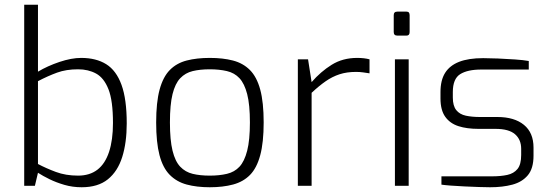

<svg xmlns="http://www.w3.org/2000/svg" viewBox="-20 -783 2321 809"><path d="M324 6Q286 6 251.5 -4Q217 -14 188.5 -28Q160 -42 140 -55L127 0H82V-763H140V-481Q180 -505 230.5 -522Q281 -539 322 -539Q385 -539 427.5 -512.5Q470 -486 492 -425.5Q514 -365 514 -263Q514 -182 495 -121.5Q476 -61 434.5 -27.5Q393 6 324 6ZM309 -43Q358 -43 390.5 -68Q423 -93 439.5 -143Q456 -193 456 -265Q456 -359 437 -407Q418 -455 385 -473Q352 -491 309 -491Q259 -491 220.5 -477Q182 -463 140 -441V-92Q174 -74 215.5 -58.5Q257 -43 309 -43Z M864 6Q809 6 766.5 -5.5Q724 -17 695 -46.5Q666 -76 652 -129.5Q638 -183 638 -267Q638 -352 652.5 -405.5Q667 -459 695.5 -488Q724 -517 766.5 -528Q809 -539 864 -539Q919 -539 961.5 -528Q1004 -517 1033 -488Q1062 -459 1076.5 -405.5Q1091 -352 1091 -267Q1091 -183 1076.5 -129Q1062 -75 1033.5 -46Q1005 -17 962 -5.5Q919 6 864 6ZM864 -43Q904 -43 936 -50.5Q968 -58 989 -80.5Q1010 -103 1021.5 -148Q1033 -193 1033 -267Q1033 -342 1021.5 -386.5Q1010 -431 989 -453.5Q968 -476 936 -483.5Q904 -491 864 -491Q823 -491 792 -483.5Q761 -476 739.5 -453.5Q718 -431 707 -386.5Q696 -342 696 -267Q696 -193 707 -148Q718 -103 739.5 -80.5Q761 -58 792 -50.5Q823 -43 864 -43Z M1235 0V-533H1278L1293 -437Q1331 -481 1377.5 -510Q1424 -539 1485 -539Q1500 -539 1513 -537.5Q1526 -536 1537 -533V-474Q1524 -476 1510 -478Q1496 -480 1480 -480Q1441 -480 1410.5 -470Q1380 -460 1352 -440.5Q1324 -421 1293 -392V0Z M1654 -633Q1639 -633 1639 -648V-719Q1639 -734 1654 -734H1693Q1700 -734 1703 -730Q1706 -726 1706 -719V-648Q1706 -633 1693 -633ZM1644 0V-533H1702V0Z M2045 6Q2027 6 1998 5Q1969 4 1937 2.5Q1905 1 1879 -1Q1853 -3 1840 -5V-40H2053Q2090 -40 2117.5 -46Q2145 -52 2160.5 -71Q2176 -90 2176 -130V-156Q2176 -195 2150 -217.5Q2124 -240 2068 -240H1996Q1947 -240 1911.5 -251.5Q1876 -263 1856 -291Q1836 -319 1836 -368V-395Q1836 -445 1855.5 -476Q1875 -507 1914.5 -522.5Q1954 -538 2016 -538Q2042 -538 2078 -536.5Q2114 -535 2150 -532.5Q2186 -530 2208 -526V-490H2008Q1950 -490 1919 -470.5Q1888 -451 1888 -395V-372Q1888 -337 1902.5 -319Q1917 -301 1943 -295.5Q1969 -290 2003 -290H2076Q2147 -290 2187.5 -257Q2228 -224 2228 -161V-127Q2228 -73 2204 -44.5Q2180 -16 2139 -5Q2098 6 2045 6Z"/></svg>

Font: Exo Thin Light
Style: Regular
Weight: 300
Version: Version 2.000